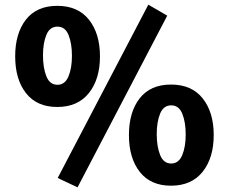

<svg xmlns="http://www.w3.org/2000/svg" viewBox="-20 -775 980 822"><path d="M227 -13 615 -755 696 -708 312 27ZM45 -534Q45 -632 91 -691Q137 -750 225 -750Q314 -750 361 -690.5Q408 -631 408 -534Q408 -436 360.5 -376.5Q313 -317 225 -317Q138 -317 91.5 -376Q45 -435 45 -534ZM288 -536Q288 -589 273.5 -625Q259 -661 226 -661Q193 -661 178.5 -625.5Q164 -590 164 -538Q164 -485 178.5 -448.5Q193 -412 226 -412Q258 -412 273 -447.5Q288 -483 288 -536ZM532 -197Q532 -295 578 -354Q624 -413 712 -413Q801 -413 848 -353.5Q895 -294 895 -197Q895 -99 847.5 -39.5Q800 20 712 20Q625 20 578.5 -39Q532 -98 532 -197ZM775 -199Q775 -252 760.5 -288Q746 -324 713 -324Q680 -324 665.5 -288.5Q651 -253 651 -201Q651 -148 665.5 -111.5Q680 -75 713 -75Q745 -75 760 -110.5Q775 -146 775 -199Z"/></svg>

Font: Francois One
Style: Regular
Weight: 400
Designer: Vernon Adams
Foundry: Vernon Adams
Version: Version 2.000